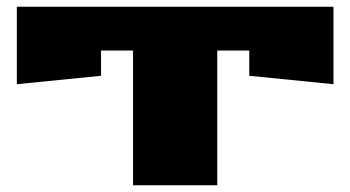

<svg xmlns="http://www.w3.org/2000/svg" viewBox="-20 -550 1040 570"><path d="M30 -300V-530H970V-300L720 -325V-400H625V0H375V-400H280V-325Z"/></svg>

Font: Stalinist One
Style: Regular
Weight: 400
Designer: Jovanny Lemonad
Foundry: Alexey Maslov, Jovanny Lemonad
Version: Version 3.004